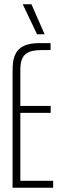

<svg xmlns="http://www.w3.org/2000/svg" viewBox="-20 -883 287 903"><path d="M75.7 -384.8H218.3V-352.1H75.7V-32.7H230V0H39.1V-538.1Q39.1 -554.2 39.8 -571.3Q40.5 -588.4 43.9 -604Q47.4 -619.6 55.2 -633.5Q63 -647.5 76.9 -658Q90.8 -668.5 112.5 -674.3Q134.3 -680.2 166 -680.2H217.8V-647.5H176.3Q150.4 -647.5 131.3 -643.1Q112.3 -638.7 99.9 -628.2Q87.4 -617.7 81.5 -599.6Q75.7 -581.5 75.7 -554.2ZM189.9 -721.7H154.3L86.9 -862.8H127.9Z"/></svg>

Font: Tulpen One
Style: Regular
Weight: 400
Designer: Naima Ben Ayed
Foundry: Naima Ben Ayed, Anton Koovit
Version: Version 1.002